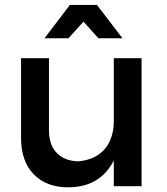

<svg xmlns="http://www.w3.org/2000/svg" viewBox="-20 -774 694 798"><path d="M263 4.5Q172.5 4.5 120 -49.8Q67.5 -104 67.5 -201V-532H183.5V-233Q183.5 -189 199.5 -160.5Q215.5 -132 243.5 -117.8Q271.5 -103.5 307 -103.5Q358 -109 390.2 -132Q422.5 -155 437.8 -190.8Q453 -226.5 453 -270V-532H568.5V0H453V-107Q396 4.5 263 4.5ZM489 -615H389L327 -684L264.5 -615H165L270.5 -753.5H383Z"/></svg>

Font: Argentum Novus Medium
Style: Regular
Weight: 500
Designer: Julieta Ulanovsky (font) & Cristiano Sobral (main changes)
Foundry: Julieta Ulanovsky (font) & Cristiano Sobral (main changes)
Version: Version 3.00;November 27, 2020;FontCreator 13.0.0.2655 64-bi